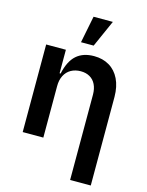

<svg xmlns="http://www.w3.org/2000/svg" viewBox="-142 -866 883 1155"><g transform="rotate(15 299.5 -288.5)"><path d="M189.6 0H61.1V-545.5H183.9V-399.1H190.3Q207.7 -479.4 249.1 -516Q290.5 -552.6 358.7 -552.6Q413 -552.6 453.7 -528.4Q494.3 -504.3 516.9 -457.9Q539.4 -411.6 539.8 -347.3V204.5H411.2V-327.4Q410.9 -363.6 398.1 -389.9Q385.3 -416.2 361.3 -430Q337.4 -443.9 304.7 -443.9Q270.6 -443.9 244.3 -429.2Q218 -414.4 203.7 -386.4Q189.3 -358.3 189.6 -319.6ZM338.8 -612.9H259.9L293.3 -780.5H413.4Z"/></g></svg>

Font: Riot Sans
Style: Bold
Weight: 600
Designer: Rasmus Andersson
Foundry: rsms
Version: Version 4.001